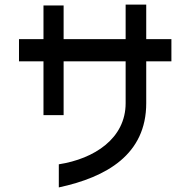

<svg xmlns="http://www.w3.org/2000/svg" viewBox="-20 -759 832 839"><path d="M258 -256V-491H529V-308C529 -154 392 -65 237 -41V60C446 15 619 -84 619 -308V-491H729V-588H619V-739H529V-588H258V-735H170V-588H63V-491H170V-256Z"/></svg>

Font: コーポレート・ロゴ ver3 Medium
Style: Regular
Weight: 500
Designer: [KANA_main] LOGOTYPE.JP [Source Han Sans] Ryoko NISHIZUKA 西塚涼子 (kana, bopomofo & ideographs); Paul D. Hunt (Latin, Greek
Version: Version 12.001;FEAKit 1.0